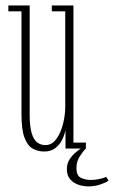

<svg xmlns="http://www.w3.org/2000/svg" viewBox="-20 -543 417 702"><path d="M141.5 11Q118.5 11 99.8 0.5Q81 -10 69.8 -39.2Q58.5 -68.5 58.5 -125V-501.5H10.5V-523H88.5V-124.5Q88.5 -80.5 95.8 -56.2Q103 -32 116 -22.2Q129 -12.5 146 -12.5Q170 -12.5 186.2 -35.2Q202.5 -58 210.5 -90.2Q218.5 -122.5 218.5 -151.5V-501.5H169.5V-523H248.5V-21.5H294V0H219.5V-67.5Q216 -50 207 -31.8Q198 -13.5 182 -1.2Q166 11 141.5 11ZM302.5 138.5Q285 138.5 267 132.5Q249 126.5 236.8 112.8Q224.5 99 224.5 75.5Q224.5 55 234.5 39.5Q244.5 24 258.8 12.5Q273 1 285 -6L294 0Q284 9.5 271.8 28.5Q259.5 47.5 259.5 71.5Q259.5 100 276.5 107.5Q293.5 115 312.5 115Q324.5 115 341 112Q357.5 109 368 103.5L377 117.5Q366.5 125 346 131.8Q325.5 138.5 302.5 138.5Z"/></svg>

Font: Imbue 48pt Thin
Style: Regular
Weight: 250
Designer: Tyler Finck
Foundry: Etcetera Type Company
Version: Version 1.102